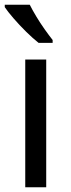

<svg xmlns="http://www.w3.org/2000/svg" viewBox="-21 -786 299 806"><path d="M173 0H85V-536H173ZM104 -766Q115 -744 131.5 -716.5Q148 -689 166.5 -663Q185 -637 200 -618V-606H141Q118 -624 89 -652.5Q60 -681 35.5 -709.5Q11 -738 -1 -756V-766Z"/></svg>

Font: Noto Sans
Style: Regular
Weight: 400
Designer: Monotype Design Team
Foundry: Monotype Imaging Inc.
Version: Version 2.007